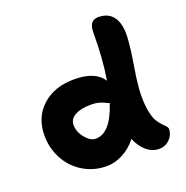

<svg xmlns="http://www.w3.org/2000/svg" viewBox="-133 -882 961 993"><g transform="rotate(-20 348.0 -385.5)"><path d="M293 -20Q220.7 -20 162.8 -55.4Q105 -90.8 73.5 -149.9Q42 -209 42 -278.8Q42 -378.4 109.1 -439.5Q176.3 -500.5 286.1 -500Q401.4 -500 442.9 -435.1Q461.9 -546.9 461.9 -693.8Q461.9 -759.8 512.2 -759.8Q567.9 -759.8 595.2 -721.9Q622.6 -684.1 619.1 -611.8Q615.7 -549.8 599.4 -452.6Q583 -355.5 583 -296.9Q583 -247.1 590.8 -210.7Q598.6 -174.3 609.9 -156.5Q621.1 -138.7 632.3 -127.2Q643.6 -115.7 651.4 -107.4Q659.2 -99.1 659.2 -89.8Q659.2 -60.1 635.7 -35.6Q612.3 -11.2 577.1 -11.2Q539.6 -11.2 508.1 -37.8Q476.6 -64.5 459 -108.9Q423.3 -64 378.9 -42Q334.5 -20 293 -20ZM202.1 -278.8Q202.1 -240.7 230 -206.8Q257.8 -172.9 287.1 -172.9Q368.2 -172.9 417 -321.8Q410.2 -323.2 397.2 -330.1Q384.3 -336.9 366.2 -342Q348.1 -347.2 321.8 -347.2Q266.1 -347.2 234.1 -329.1Q202.1 -311 202.1 -278.8Z"/></g></svg>

Font: Shantell Sans Irregular
Style: Bold
Weight: 700
Designer: Stephen Nixon, Anya Danilova, Shantell Martin
Foundry: Arrow Type
Version: Version 1.006;[9816181b4]